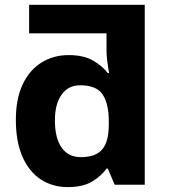

<svg xmlns="http://www.w3.org/2000/svg" viewBox="-20 -762 703 792"><path d="M258.8 9.8Q197.3 9.8 148.9 -21.5Q100.6 -52.7 73 -114.7Q45.4 -176.8 45.4 -268.1Q45.4 -354.5 73.5 -413.8Q101.6 -473.1 150.9 -503.9Q200.2 -534.7 263.2 -534.7Q325.7 -534.7 364.5 -511.7Q403.3 -488.8 424.3 -460.9H430.2Q429.2 -463.9 426.5 -480.2Q423.8 -496.6 421.6 -517.3Q419.4 -538.1 419.4 -554.2V-624.5H100.1V-742.2H577.1V0H453.1L424.8 -66.4H419.4Q398.4 -36.6 360.4 -13.4Q322.3 9.8 258.8 9.8ZM313 -113.8Q375 -113.8 401.9 -146Q428.7 -178.2 428.7 -247.1V-264.6Q428.7 -333.5 403.6 -371.8Q378.4 -410.2 310.5 -410.2Q261.7 -410.2 234.1 -371.6Q206.5 -333 206.5 -265.6Q206.5 -191.9 234.4 -152.8Q262.2 -113.8 313 -113.8Z"/></svg>

Font: Lunasima
Style: Bold
Weight: 700
Designer: The DocRepair Project, Monotype Design Team
Foundry: Google
Version: Version 2.009